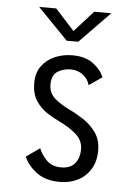

<svg xmlns="http://www.w3.org/2000/svg" viewBox="-52 -738 553 789"><g transform="rotate(5 225.0 -343.5)"><path d="M225 11Q165 11 128 -17Q91 -45 76.5 -80.5L132.5 -120Q141.5 -95.5 163.8 -72.2Q186 -49 224.5 -49Q262.5 -49 281.2 -71.5Q300 -94 300 -130Q300 -166.5 271.2 -191.8Q242.5 -217 202 -236Q175.5 -248.5 148.5 -266.2Q121.5 -284 103 -312.5Q84.5 -341 84.5 -385Q84.5 -427.5 105.5 -455.8Q126.5 -484 160 -498Q193.5 -512 231 -512Q286 -512 318.8 -486.5Q351.5 -461 361.5 -432.5L308 -395.5Q302 -419.5 280.5 -436.5Q259 -453.5 229.5 -453.5Q199.5 -453.5 175.5 -438.8Q151.5 -424 151.5 -384Q151.5 -349.5 177.2 -327.2Q203 -305 240 -287.5Q267 -275 297.2 -255.2Q327.5 -235.5 349 -205.2Q370.5 -175 370.5 -132Q370.5 -85.5 350.5 -53.5Q330.5 -21.5 297.5 -5.2Q264.5 11 225 11ZM77.5 -698H148L226.5 -611.5L304.5 -698H375L250 -569.5H202.5Z"/></g></svg>

Font: Trispace Condensed Light
Style: Regular
Weight: 300
Width: 3
Designer: Tyler Finck
Foundry: Etcetera Type Company
Version: Version 1.210; ttfautohint (v1.8.3)